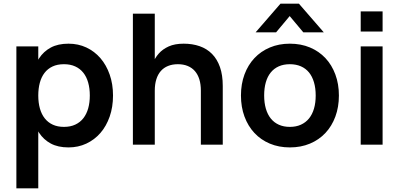

<svg xmlns="http://www.w3.org/2000/svg" viewBox="-20 -795 2202 1055"><path d="M70 240V-540H190.3V240ZM356.5 15Q298.6 15 258.9 -6.4Q219.2 -27.8 194.5 -65.8Q169.8 -103.8 159 -156.1Q148.2 -208.4 148.2 -270.2Q148.2 -332.1 159.1 -384.3Q169.9 -436.6 194.7 -474.5Q219.4 -512.3 259.1 -533.7Q298.8 -555 356.5 -555Q409.9 -555 454.7 -534Q499.4 -513 531.9 -475.3Q564.4 -437.6 582.7 -385.1Q601 -332.7 601 -270.2Q601 -207 582.7 -154.5Q564.3 -101.9 531.8 -64.4Q499.2 -26.9 454.5 -6Q409.8 15 356.5 15ZM331.5 -97.8Q367.1 -97.8 393.8 -110.4Q420.6 -122.9 438.3 -145.8Q456 -168.7 464.8 -200.3Q473.5 -231.9 473.5 -270.2Q473.5 -309.3 464.5 -341.2Q455.6 -373 437.8 -395.3Q420.1 -417.7 393.5 -429.9Q367 -442.2 331.5 -442.2Q295 -442.2 268.5 -429.6Q241.9 -417.1 224.6 -394.4Q207.3 -371.8 198.8 -340.2Q190.3 -308.7 190.3 -270.2Q190.3 -230.6 199.3 -198.7Q208.3 -166.8 226.1 -144.4Q243.9 -122 270.2 -109.9Q296.5 -97.8 331.5 -97.8Z M1083.7 -297.2Q1083.7 -332 1075.4 -358.9Q1067.1 -385.8 1051.1 -404.2Q1035.1 -422.7 1011.5 -432.4Q988 -442.2 957.5 -442.2Q927.1 -442.2 903.5 -432.6Q879.8 -423.1 863.6 -404.7Q847.4 -386.2 839 -359.1Q830.5 -332 830.5 -297.2L803.8 -382.4Q807.9 -414.4 819.2 -445.2Q830.6 -476.1 852.2 -500.5Q873.8 -525 907.2 -540Q940.8 -555 989.2 -555Q1037.3 -555 1077 -541.2Q1116.7 -527.4 1145 -498.8Q1173.3 -470.1 1188.7 -426.3Q1204 -382.6 1204 -322.7V0H1083.7ZM710.2 0V-720H830.5V0Z M1384.7 -617.5 1521.3 -775H1622.3L1759 -617.5H1646.5L1571.8 -706.7L1497.2 -617.5ZM1572.7 15Q1633.4 15 1683 -5.8Q1732.5 -26.5 1768 -64.2Q1803.4 -101.9 1822.8 -154.5Q1842.2 -207 1842.2 -270.2Q1842.2 -333.1 1822.8 -385.5Q1803.5 -438 1768.1 -475.7Q1732.7 -513.4 1683.1 -534.2Q1633.6 -555 1572.7 -555Q1512.4 -555 1462.9 -534.1Q1413.3 -513.2 1378.1 -475.7Q1342.8 -438.2 1323.4 -385.8Q1304 -333.3 1304 -270.2Q1304 -207.2 1323.3 -154.7Q1342.7 -102.2 1377.9 -64.4Q1413.2 -26.6 1462.7 -5.8Q1512.2 15 1572.7 15ZM1572.7 -97.8Q1538.9 -97.8 1512.6 -109.5Q1486.3 -121.2 1468.3 -143.4Q1450.3 -165.6 1440.9 -197.7Q1431.5 -229.8 1431.5 -270.2Q1431.5 -310.8 1440.6 -342.7Q1449.8 -374.7 1467.7 -396.7Q1485.6 -418.8 1511.9 -430.5Q1538.2 -442.2 1572.7 -442.2Q1606.9 -442.2 1633.5 -430.5Q1660 -418.9 1678 -396.8Q1695.9 -374.7 1705.3 -342.6Q1714.7 -310.6 1714.7 -270.2Q1714.7 -229.8 1705.3 -198Q1695.9 -166.2 1677.8 -143.9Q1659.7 -121.7 1633.3 -109.8Q1607 -97.8 1572.7 -97.8Z M1962 -621.8V-732.5H2082.3V-621.8ZM1962 0V-540H2082.3V0Z"/></svg>

Font: Vela Sans GX ExtLt
Style: Regular
Weight: 200
Designer: Principal design: Mikhail Sharanda - project Manrope.
Design modification: Ravid Balaliev
Foundry: Mikhail Sharanda
Version: Version 1.001